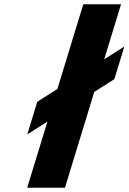

<svg xmlns="http://www.w3.org/2000/svg" viewBox="-20 -880 603 900"><path d="M107.5 0H284.5L421.8 -449L516.1 -509L562.9 -662L468.5 -602L547.4 -860H370.4L249.1 -463L154.7 -403L107.9 -250L202.3 -310Z"/></svg>

Font: Hussar
Style: BdSuprConOblThree
Weight: 700
Foundry: Cannot Into Space Fonts
Version: Version 2.00